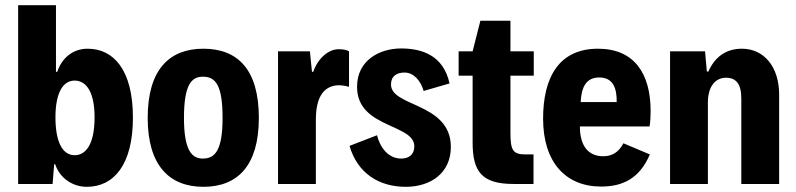

<svg xmlns="http://www.w3.org/2000/svg" viewBox="-20 -710 3073 741"><path d="M318 -522C262 -522 219 -487 201 -433H196V-690H50V0H183L189 -76H193C210 -24 259 11 315 11C419 11 493 -74 493 -256C493 -441 418 -522 318 -522ZM268 -111C221 -111 194 -163 194 -257C194 -348 221 -399 268 -399C313 -399 345 -355 345 -257C345 -156 313 -111 268 -111Z M765 11C898 11 979 -72 979 -255C979 -441 898 -522 765 -522C633 -522 550 -441 550 -255C550 -72 633 11 765 11ZM763 -98C720 -98 690 -130 690 -255C690 -385 720 -414 763 -414C810 -414 839 -385 839 -255C839 -130 810 -98 763 -98Z M1053 0H1199V-248C1199 -342 1234 -379 1286 -381C1298 -381 1312 -379 1327 -375V-512C1317 -518 1304 -520 1286 -520C1250 -520 1208 -488 1189 -433H1184L1176 -512H1053Z M1546 11C1642 11 1720 -42 1720 -143C1720 -231 1659 -270 1594 -300C1540 -325 1489 -343 1489 -384C1489 -417 1512 -430 1541 -430C1576 -430 1603 -400 1615 -359L1715 -388C1691 -498 1606 -523 1528 -523C1447 -523 1358 -479 1358 -375C1358 -290 1419 -256 1477 -229C1530 -204 1579 -187 1579 -145C1579 -112 1556 -98 1529 -98C1487 -98 1451 -128 1435 -188L1329 -147C1360 -40 1444 11 1546 11Z M1962 0H2039V-114H2009C1961 -114 1950 -128 1950 -196V-418H2040V-512H1950V-630H1834L1804 -512H1750V-418H1804V-160C1804 -48 1839 0 1962 0Z M2308 -107C2252 -107 2218 -145 2218 -222H2487C2490 -238 2491 -266 2491 -281C2491 -426 2428 -522 2288 -522C2139 -522 2076 -414 2076 -252C2076 -84 2163 10 2300 10C2382 10 2448 -20 2488 -114L2386 -157C2367 -121 2341 -107 2308 -107ZM2293 -411C2347 -411 2361 -368 2360 -316H2221C2224 -374 2242 -411 2293 -411Z M2566 0H2712V-314C2712 -374 2739 -410 2782 -410C2820 -410 2841 -387 2841 -330V0H2987V-345C2987 -453 2928 -522 2843 -522C2781 -522 2738 -489 2714 -434H2708L2701 -512H2566Z"/></svg>

Font: Decalotype
Style: Bold
Weight: 700
Designer: Alfredo Marco Pradil
Foundry: Alfredo Marco Pradil
Version: Version 1.0